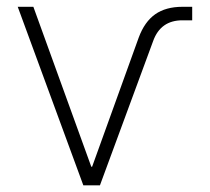

<svg xmlns="http://www.w3.org/2000/svg" viewBox="-20 -556 629 576"><path d="M230 0 33.2 -535.6H80.1L253.9 -55.7H256.3L396 -442.9Q413.6 -490.7 445.6 -513.2Q477.5 -535.6 527.3 -535.6H556.6V-495.1H527.3Q461.9 -495.1 439.5 -433.1L279.8 0Z"/></svg>

Font: Inter 20pt ExtraLight
Style: Regular
Weight: 250
Version: Version 4.001;git-66647c0bb